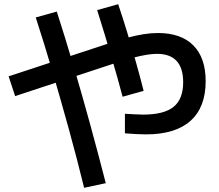

<svg xmlns="http://www.w3.org/2000/svg" viewBox="-20 -822 1040 913"><path d="M674 -183Q652 -183 626 -184.5Q600 -186 574 -188V-281Q597 -280 619.5 -278.5Q642 -277 660 -277Q760 -277 805.5 -314Q851 -351 851 -431Q851 -566 726 -566Q705 -566 677 -561.5Q649 -557 610.5 -547Q572 -537 516 -518L52 -365L21 -459L486 -612Q542 -631 585 -642.5Q628 -654 663.5 -659.5Q699 -665 731 -665Q841 -665 899.5 -606Q958 -547 958 -436Q958 -312 886 -247.5Q814 -183 674 -183ZM380 71Q346 -68 307.5 -207.5Q269 -347 229.5 -481.5Q190 -616 150 -739L250 -767Q290 -643 330 -507.5Q370 -372 408.5 -231.5Q447 -91 483 49ZM563 -362Q542 -442 511 -547.5Q480 -653 442 -774L542 -802Q564 -737 585.5 -666Q607 -595 627 -524.5Q647 -454 663 -390Z"/></svg>

Font: M PLUS 1 Thin Medium
Style: Regular
Weight: 500
Version: Version 1.001